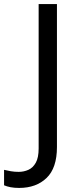

<svg xmlns="http://www.w3.org/2000/svg" viewBox="-98 -734 391 944"><path d="M-4 190Q-28 190 -46 186.5Q-64 183 -78 177V101Q-62 105 -44 108Q-26 111 -6 111Q19 111 41.5 101Q64 91 78 66Q92 41 92 -4V-714H182V-11Q182 92 131 141Q80 190 -4 190Z"/></svg>

Font: Noto Sans Samaritan
Style: Regular
Weight: 400
Designer: Monotype Design Team
Foundry: Monotype Imaging Inc.
Version: Version 2.001; ttfautohint (v1.8.4.7-5d5b)